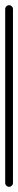

<svg xmlns="http://www.w3.org/2000/svg" viewBox="300 -370 70 740"><g transform="rotate(-90 335.0 0.0)"><path d="M0 -15C-8.3 -15 -15 -8.3 -15 0C-15 8.3 -8.3 15 0 15C223.3 15 446.7 15 670 15C678.3 15 685 8.3 685 0C685 -8.3 678.3 -15 670 -15C446.7 -15 223.3 -15 0 -15Z"/></g></svg>

Font: FRB American Cursive Just Baseline
Style: Italic
Weight: 400
Italic angle: -25°
Version: Version 2.0;Modular Font Editor K font №1